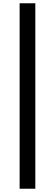

<svg xmlns="http://www.w3.org/2000/svg" viewBox="-20 -871 336 1174"><path d="M100 -851H196V283H100Z"/></svg>

Font: Kinto Sans
Style: Bold
Weight: 700
Designer: Authors: Ryoko NISHIZUKA  (kana & ideographs); Paul D. Hunt (Latin, Greek & Cyrillic); Wenlong ZHANG  (bopomofo); Sandol
Foundry: Adobe Systems Incorporated, ookami Inc.
Version: Version 0.001